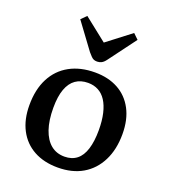

<svg xmlns="http://www.w3.org/2000/svg" viewBox="-145 -892 888 1009"><g transform="rotate(20 299.0 -387.0)"><path d="M294 14Q217 14 160.5 -17Q104 -48 73.5 -106Q43 -164 43 -244Q43 -332 75.5 -394.5Q108 -457 168 -490Q228 -523 310 -523Q384 -523 439 -493Q494 -463 524.5 -405.5Q555 -348 555 -267Q555 -181 523 -117.5Q491 -54 433 -20Q375 14 294 14ZM308 -52Q349 -52 376.5 -73.5Q404 -95 417.5 -138.5Q431 -182 431 -244Q431 -297 421.5 -337.5Q412 -378 394.5 -405Q377 -432 351.5 -445.5Q326 -459 294 -459Q253 -459 224.5 -439Q196 -419 181 -378Q166 -337 166 -274Q166 -203 183 -153.5Q200 -104 231.5 -78Q263 -52 308 -52ZM299 -580Q288 -580 280.5 -583Q273 -586 265.5 -593.5Q258 -601 247 -614L140 -759L169 -788L298 -686L431 -788L460 -760L346 -607Q335 -592 323.5 -586Q312 -580 299 -580Z"/></g></svg>

Font: Literata 18pt Medium
Style: Regular
Weight: 500
Designer: Latin by Veronika Burian and Jose Scaglione. Greek by Irene Vlachou. Cyrillic by Vera Evstafieva.
Foundry: TypeTogether
Version: Version 3.103;gftools[0.9.29]